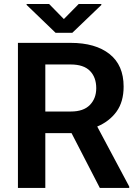

<svg xmlns="http://www.w3.org/2000/svg" viewBox="-20 -921 675 941"><path d="M469.2 0 330.6 -268.6H202.1V0H67.9V-710.9H326.2Q447.8 -710.9 516.8 -656.2Q585.9 -601.6 585.9 -496.6Q585.9 -422.4 551.3 -374.3Q516.6 -326.2 456.5 -300.8L613.3 -6.8V0ZM326.2 -605H202.1V-374.5H327.6Q389.2 -374.5 420.4 -406.5Q451.7 -438.5 451.7 -488.8Q451.7 -542 420.9 -573.5Q390.1 -605 326.2 -605ZM220.7 -901.4 293 -827.6 365.7 -901.4H476.6V-896.5L334.5 -760.3H252.4L110.4 -897V-901.4Z"/></svg>

Font: Vazirmatn RD UI FD SemiBold
Style: Regular
Weight: 600
Designer: Saber Rastikerdar
Foundry: Saber Rastikerdar
Version: Version 33.003